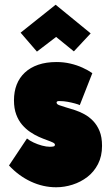

<svg xmlns="http://www.w3.org/2000/svg" viewBox="-20 -776 467 811"><path d="M363 -635 215 -756 67 -638 136 -558 217 -620 292 -559ZM317 -332 370 -467Q353 -479 329 -490Q305 -501 277 -507.5Q249 -514 219 -514Q175 -514 141.5 -502.5Q108 -491 85 -469.5Q62 -448 50.5 -418.5Q39 -389 39 -352Q39 -318 48.5 -292.5Q58 -267 73.5 -249Q89 -231 107.5 -218.5Q126 -206 144 -198Q162 -190 177.5 -184.5Q193 -179 202.5 -174.5Q212 -170 212 -165Q212 -162 210.5 -160Q209 -158 206 -157.5Q203 -157 199.5 -156.5Q196 -156 191 -156Q176 -156 157.5 -161Q139 -166 122 -174Q105 -182 94 -191L18 -77Q59 -33 110.5 -9Q162 15 217 15Q252 15 286.5 4Q321 -7 349 -28.5Q377 -50 394 -83Q411 -116 411 -160Q411 -197 400.5 -222.5Q390 -248 373 -265.5Q356 -283 335.5 -294Q315 -305 294.5 -311.5Q274 -318 257 -323Q240 -328 229.5 -332Q219 -336 219 -343Q219 -345 220 -346Q221 -347 222.5 -348Q224 -349 227 -349Q230 -349 234 -349Q249 -349 265.5 -346Q282 -343 296.5 -339Q311 -335 317 -332Z"/></svg>

Font: Advent Pro Black
Style: Regular
Weight: 900
Version: Version 3.000